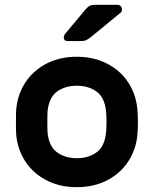

<svg xmlns="http://www.w3.org/2000/svg" viewBox="-20 -765 635 795"><path d="M46 0ZM551 -259Q551 -233 549 -209Q544 -148 512 -98Q480 -48 424.5 -19Q369 10 298 10Q227 10 171.5 -19Q116 -48 84 -98Q52 -148 47 -209Q46 -221 46 -259Q46 -298 47 -310Q52 -372 84 -422Q116 -472 171.5 -501Q227 -530 298 -530Q369 -530 424.5 -501Q480 -472 512 -422Q544 -372 549 -310Q551 -286 551 -259ZM177 -305Q176 -295 176 -260Q176 -225 177 -215Q183 -158 216.5 -134Q250 -110 298 -110Q346 -110 379.5 -134Q413 -158 419 -215Q421 -235 421 -260Q421 -285 419 -305Q413 -362 379.5 -386Q346 -410 298 -410Q250 -410 216.5 -386Q183 -362 177 -305ZM371 -745H466Q475 -745 480 -739.5Q485 -734 485 -725Q485 -718 480 -713L357 -612Q346 -603 337.5 -599Q329 -595 315 -595H260Q244 -595 244 -611Q244 -617 249 -624L334 -726Q345 -738 352 -741.5Q359 -745 371 -745Z"/></svg>

Font: Hezaedrus Medium
Style: Regular
Weight: 500
Designer: Hubert & Fischer
Foundry: Hubert & Fischer
Version: Version 1.10;September 3, 2019;FontCreator 11.5.0.2425 64-bi